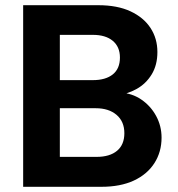

<svg xmlns="http://www.w3.org/2000/svg" viewBox="-20 -718 684 738"><path d="M69 0V-698H358Q431 -698 481.5 -674.5Q532 -651 558.5 -610.5Q585 -570 585 -518Q585 -468 563 -432Q541 -396 505 -376Q469 -356 425 -350L442 -362Q487 -360 523 -335.5Q559 -311 580 -272.5Q601 -234 601 -189Q601 -134 573.5 -91Q546 -48 494.5 -24Q443 0 370 0ZM210 -115H351Q402 -115 430 -138.5Q458 -162 458 -206Q458 -251 428 -276.5Q398 -302 348 -302H210ZM210 -410H337Q386 -410 413.5 -432Q441 -454 441 -497Q441 -538 413.5 -561Q386 -584 337 -584H210Z"/></svg>

Font: Parkinsans Light SemiBold
Style: Regular
Weight: 600
Version: Version 1.000